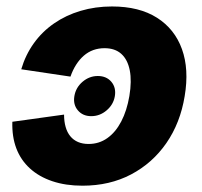

<svg xmlns="http://www.w3.org/2000/svg" viewBox="-20 -570 631 600"><path d="M265.1 -207Q238.8 -207 223.4 -225.1Q208 -243.2 212.4 -269.5Q216.8 -296.4 238 -314.5Q259.3 -332.5 285.6 -332.5Q312.5 -332.5 327.9 -314.5Q343.3 -296.4 338.9 -269.5Q334.5 -243.2 313.2 -225.1Q292 -207 265.1 -207ZM237.8 10.3Q185.1 10.3 143.6 -3.7Q102.1 -17.6 73.5 -43.7Q44.9 -69.8 31 -106.4Q17.1 -143.1 18.6 -189.5L180.2 -211.9Q180.2 -190.4 185.1 -173.3Q189.9 -156.2 199.7 -144.3Q209.5 -132.3 223.9 -126.2Q238.3 -120.1 256.8 -120.1Q289.6 -120.1 315.4 -138.4Q341.3 -156.7 358.9 -190.4Q376.5 -224.1 384.3 -270Q392.1 -316.9 385.5 -350.3Q378.9 -383.8 359.1 -401.6Q339.4 -419.4 306.6 -419.4Q288.1 -419.4 271.7 -413.6Q255.4 -407.7 241.9 -396Q228.5 -384.3 218 -367.9Q207.5 -351.6 200.2 -330.6L46.4 -353.5Q59.6 -398.4 85.7 -434.8Q111.8 -471.2 148.9 -496.8Q186 -522.5 231.9 -536.1Q277.8 -549.8 330.1 -549.8Q415 -549.8 470.5 -514.6Q525.9 -479.5 548.6 -416.5Q571.3 -353.5 557.1 -269.5Q543.5 -186 500 -123Q456.5 -60.1 389.6 -24.9Q322.8 10.3 237.8 10.3Z"/></svg>

Font: Inter 16pt ExtraBold
Style: Italic
Weight: 800
Italic angle: -9.3988°
Version: Version 4.001;git-66647c0bb